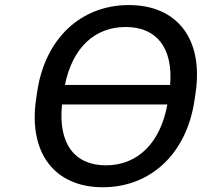

<svg xmlns="http://www.w3.org/2000/svg" viewBox="-20 -749 818 778"><path d="M396.5 9.8C589.4 9.8 737.3 -125.5 768.6 -345.7L772.9 -375C804.2 -593.8 695.8 -728.5 502 -728.5C308.6 -728.5 161.6 -593.3 130.4 -375L126 -345.7C94.7 -126.5 203.6 9.8 396.5 9.8ZM409.2 -79.1C281.2 -79.1 214.8 -168 231.4 -325.7H658.2C629.4 -168.5 537.1 -79.1 409.2 -79.1ZM489.3 -639.6C614.7 -639.6 681.6 -555.2 669.4 -404.8H243.2C273.4 -555.7 363.8 -639.6 489.3 -639.6Z"/></svg>

Font: Winston
Style: Italic
Weight: 400
Italic angle: -8.13011°
Designer: Vernon Adams, Kim Jin-seong, David Berlow, Cristiano Sobral
Foundry: The Winston Project Authors
Version: Version 3.004